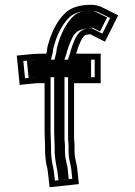

<svg xmlns="http://www.w3.org/2000/svg" viewBox="-20 -739 563 801"><path d="M168 -128V-101C169.1 -83.6 171.1 -68.3 173 -55C174.5 -49.9 179 -31.8 179 -25L180 -19L187 42L309 29L302 -38C301.3 -44.7 299.7 -53 297 -63L294 -78C292.3 -86.6 291 -94.3 291 -106V-128C291 -137.3 290.3 -147.7 289 -159V-392H400V-515H298C298.7 -517 299 -518.7 299 -520V-521C301.7 -527 303.7 -533 305 -539L311 -554L319 -572C326.1 -583.4 329.4 -592.4 345 -595C349 -595 353 -595.3 357 -596L418 -565L473 -675L409 -707C393.7 -715 377.7 -719 361 -719C317.3 -719 283.4 -710.3 258 -690C226.6 -663.1 202.6 -620.7 188 -577C183.8 -562.4 177 -545.8 176 -529C176 -524.1 174.1 -519.6 173 -515H153C141 -515 130.3 -514.7 121 -514L50 -507L62 -385C86 -387.3 109.9 -389.8 134 -392H166V-187C166 -165.5 168 -146.9 168 -128ZM84.4 -412.3 77.3 -484.6 123.1 -489.1C132.6 -489.7 141.5 -490 153 -490H192.5L197.3 -508.9C197.8 -511.2 200.5 -517.6 201.1 -529.1C201.7 -537.9 207.6 -555 211.9 -569.6C225.7 -610.7 248.3 -648.5 273.9 -670.7C293.7 -686.3 320.6 -694 361 -694C373.7 -694 385.2 -691.2 397.6 -684.7L439.5 -663.8L406.9 -598.7L361 -622C356 -621.2 350.6 -620 345 -620H342.9C314.5 -615.3 303.2 -593.9 297.8 -585.2C290.7 -573.9 286 -559.3 281 -546.4C279.5 -539.6 276.8 -532.6 274 -526.3V-522.1L263.3 -490H375V-417H264V-157.5C265.2 -146.9 266 -136.4 266 -128V-106C266 -92.4 267.7 -82.1 269.5 -73.1L272.6 -57.3C275 -48.3 276.7 -40.2 277.1 -35.5L281.5 6.8L209 14.5L204.8 -22.5C202.5 -35.8 199.6 -52.5 197.5 -60.1C195.8 -72.5 193.9 -87.8 193 -101.8V-128C193 -148.7 191 -167.1 191 -187V-417H132.9C116.9 -415.5 98.6 -413.7 84.4 -412.3ZM249 -158.1V-417H360V-490H248.8L258.8 -520.1C259 -520.6 259 -521 259 -521V-524.4C261.7 -530.6 264.2 -537.1 265.7 -543.8L272.3 -560.4L281 -579.9C285.5 -587.1 292.4 -612.1 334.7 -619.2L339.8 -620H345C345.4 -620 345.9 -620 346.7 -620.2L366.4 -623.4L397.4 -607.7L426.7 -666.1L383.7 -687.6C373.2 -693.1 367.1 -694 361 -694C326.4 -694 307.1 -688.5 289.9 -674.9C264.5 -652.8 241.3 -614 227.3 -572.2C222.9 -557.1 216.9 -541.6 216 -528.6C215.7 -520.6 213.2 -513.9 212.5 -511.1L207.2 -490H153C142.5 -490 134.9 -489.8 126.4 -489.2L92.2 -485.8L99.2 -414C108.7 -414.9 120.7 -416 131.1 -417H206V-187C206 -166.5 208 -148 208 -128V-101.5C210.1 -69.4 214.9 -51 219.9 -21.2L223.7 12.7L266.7 8.1L262.1 -36.4C261.5 -42.2 260.2 -48.8 257.4 -59.4L254.3 -74.9C252.5 -83.7 251 -93.1 251 -106V-128C251 -136.8 250.3 -147.2 249 -158.1Z"/></svg>

Font: Tape
Style: Regular
Weight: 500
Foundry: Cannot Into Space Fonts
Version: Version 0.97